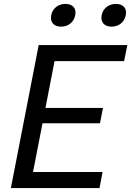

<svg xmlns="http://www.w3.org/2000/svg" viewBox="-20 -960 670 980"><path d="M35.5 0H488L503.5 -82H148.5L197 -331H490.5L505.5 -409H212L258.5 -648H613.5L630 -730H177.5ZM291.5 -824C328 -824 357 -846 364 -882.5C371 -918.5 350.5 -940 314 -940C278 -940 248.5 -918.5 241.5 -882.5C234.5 -846 255.5 -824 291.5 -824ZM549.5 -824C585.5 -824 615 -846 622 -882.5C629 -918.5 608 -940 572 -940C535.5 -940 506 -918.5 499 -882.5C492 -846 513 -824 549.5 -824Z"/></svg>

Font: Monaspace Neon
Style: Italic
Weight: 400
Italic angle: -11°
Designer: Riley Cran & the Lettermatic Team
Foundry: Lettermatic
Version: Version 1.200 (Monaspace Neon)